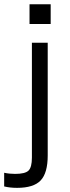

<svg xmlns="http://www.w3.org/2000/svg" viewBox="-54 -697 335 913"><path d="M86.4 -676.8H187V-583H86.4ZM97.7 -493.7H172.9V42.5Q172.9 125.5 139.4 160.9Q106 196.3 27.3 196.3Q-6.8 196.3 -34.2 189.5V124.5Q-9.8 129.9 17.6 129.9Q65.4 129.9 81.5 114.3Q97.7 98.6 97.7 52.7Z"/></svg>

Font: Metrophobic
Style: Regular
Weight: 400
Designer: Vernon Adams
Foundry: Vernon Adams
Version: Version 3.200; ttfautohint (v1.8.4.7-5d5b);gftools[0.9.23]